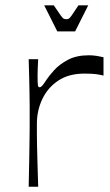

<svg xmlns="http://www.w3.org/2000/svg" viewBox="-20 -707 416 727"><path d="M88.6 0Q90.3 -68.4 90.8 -109.7Q91.3 -151 91.8 -176.9Q92.3 -202.7 92.3 -222.2Q92.3 -241.7 92.3 -265.6Q92.3 -289.4 92.3 -308.3Q92.3 -327.1 91.8 -349Q91.3 -370.9 90.8 -402.1Q90.3 -433.3 88.6 -482.9H124.6Q123.6 -466.4 122.9 -449.4Q122.3 -432.3 122.3 -421Q122.3 -393.4 123.4 -385Q124.4 -376.6 129.7 -376.6Q134.7 -376.6 140.1 -382.6Q145.6 -388.7 156.7 -406Q166 -420.1 185.4 -441.6Q204.7 -463.1 237 -480.4Q269.3 -497.7 316.3 -497.7Q332 -497.7 347.1 -495.2Q362.3 -492.7 371.9 -490.3V-420.8Q359.9 -424 344.4 -426.1Q329 -428.3 299.6 -428.3Q240.3 -428.3 200.5 -401.7Q160.7 -375.1 140.2 -331.8Q119.7 -288.4 119.7 -239Q119.7 -215.4 119.7 -197.6Q119.7 -179.7 120.2 -157.1Q120.7 -134.6 121.7 -98.1Q122.7 -61.6 124.6 0ZM197 -588 147.3 -686.9H183.6Q201.4 -660.6 209.2 -649.5Q217 -638.4 221.2 -636.4Q225.4 -634.3 230.7 -634.3Q237 -634.3 240.7 -636.4Q244.4 -638.4 252.1 -649.5Q259.7 -660.6 277.1 -686.9H314.1L264.4 -588Z"/></svg>

Font: Ojuju ExtraLight
Style: Regular
Weight: 200
Designer: Chisaokwu Joboson, Mirko Velimirovic
Foundry: Udi Foundry
Version: Version 1.000